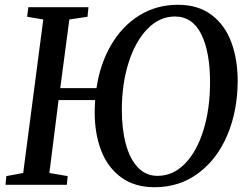

<svg xmlns="http://www.w3.org/2000/svg" viewBox="-20 -773 1032 803"><path d="M376 -303.5Q376 -323.5 378 -354.5H225L186.5 -49.5L263 -36.5L259.5 0H3L6.5 -36.5L77 -49.5L161 -691.5L93.5 -703L98.5 -743H350L346 -703L270 -691.5L232 -404.5H383.5Q398.5 -505.5 444.5 -584.5Q490.5 -663.5 562.2 -708.2Q634 -753 724.5 -753Q809 -753 865 -710.5Q921 -668 947.5 -596.2Q974 -524.5 974 -435Q974 -312.5 932 -211Q890 -109.5 811 -49.8Q732 10 626.5 10Q544 10 487.8 -30.5Q431.5 -71 403.8 -141.8Q376 -212.5 376 -303.5ZM858.5 -428.5Q858.5 -555.5 821.8 -629.8Q785 -704 711.5 -704Q647.5 -704 597 -652.5Q546.5 -601 518 -511.5Q489.5 -422 489.5 -313Q489.5 -234 506 -171.8Q522.5 -109.5 556 -73.5Q589.5 -37.5 639 -37.5Q704 -37.5 754 -89Q804 -140.5 831.2 -229.8Q858.5 -319 858.5 -428.5Z"/></svg>

Font: Merriweather Text
Style: Italic
Weight: 400
Italic angle: -7.8°
Designer: Eben Sorkin
Foundry: Eben Sorkin
Version: Version 2.100